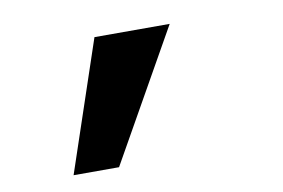

<svg xmlns="http://www.w3.org/2000/svg" viewBox="-47 -246 693 470"><g transform="rotate(-10 300.0 -11.0)"><path d="M211 -173H398L215 151H102Z"/></g></svg>

Font: iA Writer Mono V
Style: Regular
Weight: 400
Italic angle: -9.5°
Designer: Mike Abbink, Paul van der Laan, Pieter van Rosmalen
Foundry: Bold Monday
Version: Version 2.000